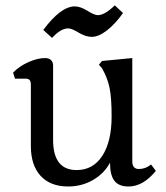

<svg xmlns="http://www.w3.org/2000/svg" viewBox="-20 -675 612 708"><path d="M231.4 -570.3Q244.1 -570.3 270 -554.7Q295.9 -539.1 318.4 -539.1Q343.8 -539.1 374.5 -563Q405.3 -586.9 433.6 -627L403.3 -655.3Q366.2 -619.1 340.8 -619.1Q328.1 -619.1 302.2 -635.3Q276.4 -651.4 255.9 -651.4Q204.1 -651.4 139.6 -564.5L171.9 -535.2Q204.1 -570.3 231.4 -570.3ZM385.7 -75.2Q385.7 -29.3 401.9 -8.3Q418 12.7 454.1 12.7Q507.8 12.7 554.7 -44.9L537.1 -68.4Q516.6 -51.8 492.2 -51.8Q467.8 -51.8 467.8 -80.1V-460.9L356.4 -450.2L344.7 -436.5L356.4 -422.9Q377 -386.7 384.3 -349.6Q391.6 -312.5 391.6 -246.1Q391.6 -153.3 357.4 -100.6Q323.2 -47.9 262.7 -47.9Q175.8 -47.9 175.8 -159.2V-433.6Q175.8 -446.3 168 -453.6Q160.2 -460.9 146.5 -460.9Q118.2 -460.9 84.5 -445.8Q50.8 -430.7 28.3 -407.2L35.2 -384.8H76.2Q93.8 -384.8 93.8 -363.3V-136.7Q93.8 -65.4 129.9 -26.4Q166 12.7 231.4 12.7Q281.2 12.7 322.8 -11.2Q364.3 -35.2 385.7 -75.2Z"/></svg>

Font: Kurale
Style: Regular
Weight: 400
Version: 1.0; ttfautohint (v1.3)